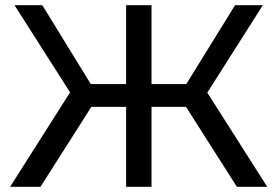

<svg xmlns="http://www.w3.org/2000/svg" viewBox="-20 -720 1069 740"><path d="M893 0 697 -308H564V0H466V-308H332L136 0H19L250 -364L36 -700H143L330 -396H466V-700H564V-396H698L886 -700H993L779 -363L1010 0Z"/></svg>

Font: Montserrat Medium
Style: Regular
Weight: 500
Designer: Julieta Ulanovsky
Foundry: Julieta Ulanovsky
Version: Version 9.000; ttfautohint (v1.8.4.7-5d5b)